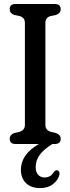

<svg xmlns="http://www.w3.org/2000/svg" viewBox="-20 -720 352 960"><path d="M207 -95.5Q207 -69 233.5 -61L260.5 -54.5Q283.5 -46 283.5 -26Q283.5 0 253.5 0H242Q200.5 25.5 179.5 53Q158.5 80.5 158.5 116Q158.5 142 171.5 154.8Q184.5 167.5 202.5 167.5Q216 167.5 228 161.5Q240 155.5 248 141.5Q257 129.5 266.5 131.5Q272 132.5 275.8 139Q279.5 145.5 276 157Q270 181 244.8 200.8Q219.5 220.5 180.5 220.5Q135.5 220.5 110 195.5Q84.5 170.5 84.5 129Q84.5 51.5 174.5 0H58Q28.5 0 28.5 -26Q28.5 -46 50.5 -54.5L77.5 -61Q104.5 -69 104.5 -95.5V-605.5Q104.5 -631 80.5 -639L50.5 -645.5Q28.5 -654 28.5 -674Q28.5 -700 58 -700H253.5Q283.5 -700 283.5 -674Q283.5 -654 260.5 -645.5L230.5 -639Q207 -631 207 -605.5Z"/></svg>

Font: Fraunces 144pt SuperSoft
Style: Regular
Weight: 400
Version: Version 1.000;[b76b70a41]